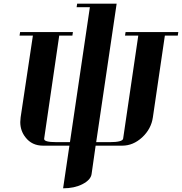

<svg xmlns="http://www.w3.org/2000/svg" viewBox="-20 -789 986 1040"><path d="M85.9 -596.2 88.9 -615.2H375L372.1 -596.2H300.8L219.2 -38.1Q217.8 -28.3 234.4 -23.7Q251 -19 287.1 -19H358.9L466.8 -750H395L397.9 -769H611.8L501 -19H573.2Q644 -19 647 -38.1L729 -596.2H657.2L660.2 -615.2H945.8L942.9 -596.2H873L808.1 -153.8Q799.3 -90.8 750 -44.9Q701.2 0 642.1 0H498L476.1 153.8Q471.7 185.5 425.8 209Q382.3 231 321.8 231L356 0H212.9Q152.8 0 118.2 -44.9Q89.8 -80.6 89.8 -127.9Q89.8 -136.2 91.8 -153.8L158.2 -596.2Z"/></svg>

Font: Hjet
Style: Italic
Weight: 400
Designer: T. Christopher White
Version: Version 1.2